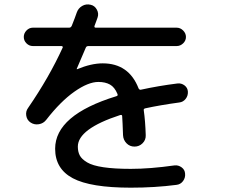

<svg xmlns="http://www.w3.org/2000/svg" viewBox="-20 -823 1040 888"><path d="M132 -610Q115 -610 102.5 -622.5Q90 -635 90 -652Q90 -669 102.5 -682Q115 -695 132 -695H300Q308 -695 312 -704Q328 -744 335 -765Q342 -785 360 -795.5Q378 -806 399 -801Q418 -797 428 -778.5Q438 -760 431 -741Q429 -736 424.5 -723Q420 -710 417 -703Q415 -695 423 -695H797Q814 -695 827 -682Q840 -669 840 -652Q840 -635 827 -622.5Q814 -610 797 -610H389Q380 -610 377 -603Q372 -591 335 -505V-503H337Q402 -530 455 -530Q576 -530 621 -414Q625 -407 631 -408Q713 -426 801 -437Q819 -439 833.5 -428Q848 -417 849 -399Q850 -380 838.5 -365.5Q827 -351 809 -349Q721 -337 652 -322Q643 -320 645 -312Q652 -263 654 -198Q655 -176 639.5 -160.5Q624 -145 602 -145Q580 -145 565 -160.5Q550 -176 549 -198Q547 -258 545 -286Q545 -293 536 -291Q340 -227 340 -145Q340 -121 349 -104Q358 -87 383 -72Q408 -57 458.5 -49.5Q509 -42 585 -42Q674 -42 787 -58Q805 -60 820 -49Q835 -38 836 -20Q838 -1 826.5 14.5Q815 30 796 32Q696 45 585 45Q399 45 317 1.5Q235 -42 235 -135Q235 -291 518 -378Q527 -380 523 -389Q510 -420 488.5 -432Q467 -444 435 -444Q388 -444 324 -399Q260 -354 194 -269Q181 -252 160 -248.5Q139 -245 122 -256Q105 -267 101.5 -287.5Q98 -308 110 -324Q207 -465 270 -603Q271 -605 269.5 -607.5Q268 -610 265 -610Z"/></svg>

Font: Rounded Mplus 1c Medium
Style: Regular
Weight: 500
Version: Version 1.059.20150529